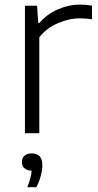

<svg xmlns="http://www.w3.org/2000/svg" viewBox="-20 -566 418 816"><path d="M86 -541.5H137.5L142.5 -468.5H147.5Q178 -505 225 -525.8Q272 -546.5 321 -546.5Q345.5 -546.5 371 -542V-484Q349 -488 319 -488Q273.5 -488 225.5 -467.2Q177.5 -446.5 147 -407.5V0H86ZM160 135.5Q160 156.5 153.2 181.8Q146.5 207 134.5 229.5H96Q112 191 114.5 159.5Q95 159 84 149Q73 139 73 122.5Q73 105.5 84 95.8Q95 86 115 86Q137 86 148.5 98.5Q160 111 160 135.5Z"/></svg>

Font: Encode Sans Semi Expanded Light
Style: Regular
Weight: 300
Width: 6
Designer: Multiple Designers
Foundry: Impallari Type
Version: Version 2.000